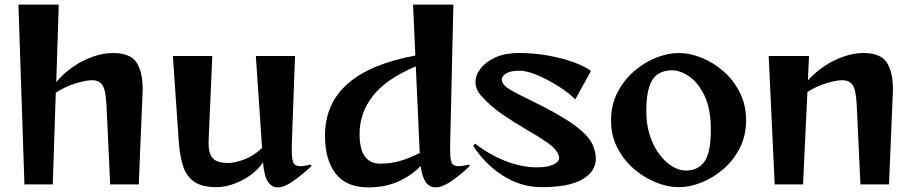

<svg xmlns="http://www.w3.org/2000/svg" viewBox="-20 -800 3968 833"><path d="M458 0 442 -343Q439 -409 424.5 -430.5Q410 -452 379 -452Q354 -452 309 -438.5Q264 -425 222 -398L209 0H86L60 -780H235L224 -444Q255 -481 296 -509.5Q337 -538 382.5 -554Q428 -570 470 -570Q545 -570 572 -529.5Q599 -489 599 -412Q599 -405 598.5 -398.5Q598 -392 598 -384L582 0Z M1332 -80Q1289 -40 1251 -13.5Q1213 13 1184 13Q1159 13 1142.5 -11.5Q1126 -36 1121 -96Q1101 -65 1067 -40.5Q1033 -16 994 -2Q955 12 920 12Q859 12 825 -10Q791 -32 776 -74.5Q761 -117 756 -181L730 -557H901L885 -189V-177Q885 -133 903.5 -113Q922 -93 970 -93Q998 -93 1039 -108Q1080 -123 1117 -158L1090 -557H1260L1246 -173V-146Q1246 -110 1252.5 -94.5Q1259 -79 1283 -79Q1291 -79 1302.5 -81Q1314 -83 1328 -86Z M2019 -80Q1976 -40 1937.5 -13.5Q1899 13 1869 13Q1845 13 1828.5 -8Q1812 -29 1805 -80Q1768 -40 1710 -13.5Q1652 13 1578 13Q1483 13 1436.5 -46.5Q1390 -106 1390 -212Q1390 -487 1782 -559L1772 -780H1947L1933 -173V-146Q1933 -110 1939.5 -94.5Q1946 -79 1970 -79Q1978 -79 1989.5 -81Q2001 -83 2015 -86ZM1784 -512Q1654 -457 1597 -383Q1540 -309 1540 -220Q1540 -152 1563 -121Q1586 -90 1630 -90Q1674 -90 1714.5 -101.5Q1755 -113 1801 -136Z M2476 -369Q2450 -395 2410 -421Q2370 -447 2328.5 -466.5Q2287 -486 2256 -491Q2249 -493 2242 -493Q2235 -493 2228 -493Q2197 -493 2177 -482Q2157 -471 2157 -454Q2157 -438 2177 -422Q2197 -407 2237.5 -387Q2278 -367 2327 -342.5Q2376 -318 2424 -289Q2472 -260 2508 -228Q2544 -196 2556 -160Q2565 -135 2565 -113Q2565 -55 2506 -21.5Q2447 12 2331 12Q2240 12 2162 -38Q2084 -88 2033 -167L2041 -177Q2103 -129 2173 -101.5Q2243 -74 2310 -74Q2355 -74 2380.5 -86Q2406 -98 2406 -116Q2406 -120 2404 -126Q2394 -154 2356 -180.5Q2318 -207 2266.5 -236.5Q2215 -266 2161.5 -302.5Q2108 -339 2066 -386Q2043 -414 2043 -443Q2043 -475 2066 -504Q2089 -533 2131 -551.5Q2173 -570 2229 -570Q2297 -570 2358 -559Q2419 -548 2467.5 -530.5Q2516 -513 2544 -492Z M3217 -278Q3217 -212 3190 -158.5Q3163 -105 3119 -67Q3075 -29 3024 -8.5Q2973 12 2925 12Q2877 12 2826 -8.5Q2775 -29 2730.5 -67Q2686 -105 2658.5 -158.5Q2631 -212 2631 -278Q2631 -344 2658.5 -398Q2686 -452 2730.5 -490.5Q2775 -529 2826 -549.5Q2877 -570 2925 -570Q2973 -570 3024 -549.5Q3075 -529 3119 -490.5Q3163 -452 3190 -398Q3217 -344 3217 -278ZM2955 -60Q3008 -60 3036 -98.5Q3064 -137 3064 -238Q3064 -328 3036.5 -385Q3009 -442 2970 -468.5Q2931 -495 2895 -495Q2860 -495 2835 -479Q2810 -463 2797 -424.5Q2784 -386 2784 -318Q2784 -257 2800.5 -209Q2817 -161 2843 -127.5Q2869 -94 2898.5 -77Q2928 -60 2955 -60Z M3713 0 3697 -343Q3694 -409 3679.5 -430.5Q3665 -452 3634 -452Q3610 -452 3567 -439.5Q3524 -427 3483 -401L3464 0H3341L3315 -557H3490L3485 -451Q3516 -486 3556.5 -513Q3597 -540 3641 -555Q3685 -570 3725 -570Q3800 -570 3827 -529.5Q3854 -489 3854 -412Q3854 -405 3853.5 -398.5Q3853 -392 3853 -384L3837 0Z"/></svg>

Font: Reggae One
Style: Regular
Weight: 400
Designer: Fontworks Inc.
Foundry: Fontworks Inc.
Version: Version 1.100